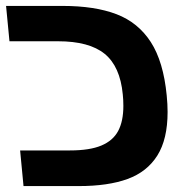

<svg xmlns="http://www.w3.org/2000/svg" viewBox="-36 -629 656 649"><path d="M32 -120.5H200.5Q267 -120.5 306.5 -137Q346 -153.5 363.5 -186.5Q381 -219.5 381 -271Q381 -292 379 -310Q370 -404.5 317.8 -447Q265.5 -489.5 160.5 -489.5H-4L-15.5 -609H175.5Q284.5 -609 357.8 -581Q431 -553 473.8 -486.8Q516.5 -420.5 527.5 -306.5Q530.5 -276.5 530.5 -250.5Q530.5 -158.5 495.8 -103.2Q461 -48 395.2 -24Q329.5 0 230 0H43.5Z"/></svg>

Font: JuliaMono
Style: Bold Italic
Weight: 700
Italic angle: -9°
Monospace: yes
Designer: cormullion
Foundry: corm
Version: Version 0.057; ttfautohint (v1.8.4)